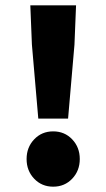

<svg xmlns="http://www.w3.org/2000/svg" viewBox="-20 -690 400 722"><path d="M124 -244 100 -522 94 -670H266L260 -522L236 -244ZM251.5 -18Q223 12 180 12Q137 12 108.5 -18Q80 -48 80 -92Q80 -136 108.5 -166Q137 -196 180 -196Q223 -196 251.5 -166Q280 -136 280 -92Q280 -48 251.5 -18Z"/></svg>

Font: Assistant ExtraBold
Style: Regular
Weight: 800
Designer: Hebrew By Ben Nathan, Latin by Paul Hunt
Version: Version 2.001;PS 002.001;hotconv 1.0.88;makeotf.lib2.5.64775